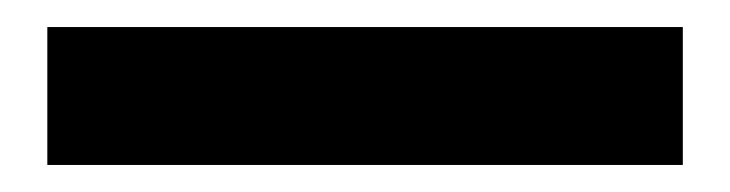

<svg xmlns="http://www.w3.org/2000/svg" viewBox="-20 -20 540 142"><path d="M15 102V0H485V102Z"/></svg>

Font: Nunito Sans 7pt ExtraBold
Style: Regular
Weight: 800
Designer: Vernon Adams
Foundry: Vernon Adams
Version: Version 3.101;gftools[0.9.27]